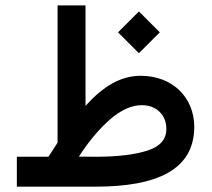

<svg xmlns="http://www.w3.org/2000/svg" viewBox="-20 -698 791 718"><path d="M421.4 -577.1 499.5 -499 577.6 -577.1 499.5 -655.3ZM43 -111.8V0H336.9C565.4 0 705.6 -62 706.5 -222.7C706.5 -334.5 624.5 -414.6 505.9 -414.6C431.2 -414.6 365.7 -375 299.8 -302.2V-677.7H195.3V-164.6C185.1 -147.5 172.4 -129.9 161.1 -111.8ZM510.3 -304.7C537.1 -304.7 559.6 -296.4 576.7 -279.8C593.8 -263.2 602.1 -241.7 602.1 -215.8C602.1 -176.8 578.6 -149.9 531.2 -134.8C483.9 -119.6 419.4 -111.8 338.4 -111.8L274.9 -112.3C312.5 -170.4 352.1 -217.3 392.6 -252.4C433.1 -287.1 472.2 -304.7 510.3 -304.7Z"/></svg>

Font: Vazirmatn Medium
Style: Regular
Weight: 500
Designer: Saber Rastikerdar
Foundry: Saber Rastikerdar
Version: Version 33.003